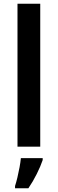

<svg xmlns="http://www.w3.org/2000/svg" viewBox="-20 -780 306 1021"><path d="M194 0H73V-760H194ZM207 71Q196 104 175.5 145Q155 186 131 221H60V209Q66 191 72.5 164Q79 137 84 109.5Q89 82 91 61H207Z"/></svg>

Font: Noto Sans SemiCondensed SemiBold
Style: Regular
Weight: 600
Width: 4
Designer: Monotype Design Team
Foundry: Monotype Imaging Inc.
Version: Version 2.013; ttfautohint (v1.8.4.7-5d5b)